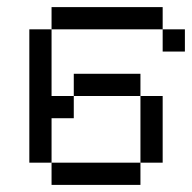

<svg xmlns="http://www.w3.org/2000/svg" viewBox="-20 -520 540 540"><path d="M437.5 -437.5H125V-500H437.5ZM62.5 -437.5H125V-250H187.5V-187.5H125V-62.5H62.5ZM125 -62.5H375V0H125ZM187.5 -312.5H375V-250H187.5ZM375 -250H437.5V-62.5H375ZM437.5 -437.5H500V-375H437.5Z"/></svg>

Font: 寒蝉点阵体 16px
Style: Regular
Weight: 400
Designer: Designed by Warren2060
Foundry: ChillType
Version: Version 1.000